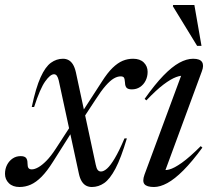

<svg xmlns="http://www.w3.org/2000/svg" viewBox="-60 -738 854 768"><path d="M263 -249.5 235.5 -223 152 -91Q128.5 -53.5 106.5 -31.2Q84.5 -9 63 0.5Q41.5 10 18 10Q-9 10 -24.5 -5.2Q-40 -20.5 -40 -42.5Q-40 -62.5 -31.8 -78.5Q-23.5 -94.5 -9.5 -104Q4.5 -113.5 22.5 -113.5Q38 -113.5 44 -106.5Q50 -99.5 50 -85.5Q50 -71 54 -65.8Q58 -60.5 67 -60.5Q78.5 -60.5 93.2 -68.8Q108 -77 125.8 -95Q143.5 -113 163 -143L229 -244.5L256.5 -271L347.5 -411.5Q370 -447 390.5 -466.8Q411 -486.5 430.8 -494.8Q450.5 -503 472.5 -503Q500 -503 515.2 -488Q530.5 -473 530.5 -450.5Q530.5 -431.5 522.5 -415.5Q514.5 -399.5 500.2 -390Q486 -380.5 467.5 -380.5Q453 -380.5 446.8 -386.5Q440.5 -392.5 440 -407.5Q439 -422.5 435.8 -427.5Q432.5 -432.5 422.5 -432.5Q409.5 -432.5 395 -424Q380.5 -415.5 362.5 -395Q344.5 -374.5 321.5 -338.5ZM447.5 -184.5Q424 -105.5 401.8 -63.5Q379.5 -21.5 356.8 -5.8Q334 10 307.5 10Q295 10 284.8 4.8Q274.5 -0.5 267 -12.5Q259.5 -24.5 255.5 -43.5L175 -416Q172 -428.5 167.5 -434.8Q163 -441 156 -441Q141 -441 120.5 -412Q100 -383 76.5 -310H67Q83.5 -387.5 102.5 -429.2Q121.5 -471 143.8 -487Q166 -503 192 -503Q204.5 -503 214.5 -497.5Q224.5 -492 231.8 -480.2Q239 -468.5 243.5 -449L323 -79Q326 -64 331 -58Q336 -52 344 -52Q355 -52 368.5 -64Q382 -76 399.2 -105Q416.5 -134 438 -184.5Z M518 -39.5 669.5 -448.5 680 -434.5Q666 -437.5 644.8 -429.8Q623.5 -422 594.2 -400Q565 -378 525.5 -336.5L518.5 -342.5Q559.5 -400.5 593.8 -435.8Q628 -471 657.2 -487Q686.5 -503 712.5 -503Q740 -503 748.2 -489.8Q756.5 -476.5 747.5 -453L596 -42L585 -60.5Q597 -55 616.8 -60Q636.5 -65 667.5 -87Q698.5 -109 743 -153.5L749.5 -147.5Q708 -91 673.2 -56.2Q638.5 -21.5 609.5 -5.8Q580.5 10 556 10Q527 10 517.8 -1.5Q508.5 -13 518 -39.5ZM746 -554.5H728.5L631.5 -713L632.5 -718H717.5Z"/></svg>

Font: Newsreader 60pt
Style: Italic
Weight: 400
Italic angle: -17°
Designer: Hugues Gentile
Foundry: Production Type
Version: Version 1.003